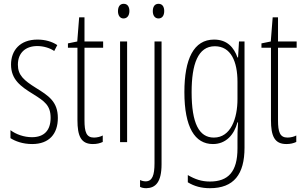

<svg xmlns="http://www.w3.org/2000/svg" viewBox="-20 -813 1593 1009"><path d="M284 -193C284 -279 235 -310 169 -351C105 -391 74 -418 74 -473C74 -536 115 -571 176 -571C208 -571 242 -561 265 -545L281 -576C253 -595 216 -605 177 -605C84 -605 38 -547 38 -474C38 -395 88 -359 155 -318C214 -281 246 -259 246 -194C246 -129 213 -92 148 -92C106 -92 64 -107 35 -129V-87C60 -71 99 -56 149 -56C238 -56 284 -109 284 -193Z M474 -90C434 -90 424 -119 424 -181V-562H522V-595H424V-722H396L386 -595L337 -585V-562H387V-182C387 -99 405 -56 468 -56C489 -56 505 -60 520 -67V-101C509 -95 491 -90 474 -90Z M630 -793C608 -793 600 -775 600 -754C600 -733 610 -716 629 -716C648 -716 660 -731 660 -755C660 -775 652 -793 630 -793ZM648 -595H611V-66H648Z M783 -754C783 -733 793 -716 813 -716C832 -716 843 -731 843 -755C843 -775 835 -793 813 -793C791 -793 783 -775 783 -754ZM749 176C797 175 829 145 829 50V-595H792V44C792 109 780 140 745 140C735 140 724 137 716 133V169C723 173 734 176 749 176Z M1105 -605C998 -605 949 -503 949 -329C949 -144 1004 -56 1099 -56C1167 -56 1210 -104 1228 -170H1231C1228 -131 1228 -103 1228 -74V-33C1228 90 1179 141 1083 141C1039 141 1005 129 967 107V145C1001 166 1039 176 1083 176C1209 176 1265 103 1265 -37V-595H1236L1231 -511H1228C1210 -562 1175 -605 1105 -605ZM1109 -570C1194 -570 1228 -489 1228 -383V-292C1228 -191 1193 -90 1104 -90C1026 -90 987 -165 987 -329C987 -475 1020 -570 1109 -570Z M1491 -90C1451 -90 1441 -119 1441 -181V-562H1539V-595H1441V-722H1413L1403 -595L1354 -585V-562H1404V-182C1404 -99 1422 -56 1485 -56C1506 -56 1522 -60 1537 -67V-101C1526 -95 1508 -90 1491 -90Z"/></svg>

Font: Noto Sans Malayalam UI ExtraCondensed ExtraLight
Style: Regular
Weight: 200
Width: 2
Designer: Jelle Bosma - Monotype Design Team
Foundry: Monotype Imaging Inc.
Version: Version 2.104